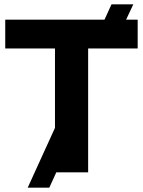

<svg xmlns="http://www.w3.org/2000/svg" viewBox="-20 -790 655 880"><path d="M238 0 206 70H107L232 -204V-568H4V-700H459L491 -770H591L558 -700H611V-568H384V0Z"/></svg>

Font: Montserrat
Style: Bold
Weight: 700
Designer: Julieta Ulanovsky
Foundry: Julieta Ulanovsky
Version: Version 9.000; ttfautohint (v1.8.4.7-5d5b)